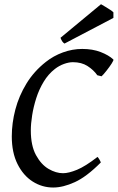

<svg xmlns="http://www.w3.org/2000/svg" viewBox="-20 -857 546 891"><path d="M505.9 -581.1Q508.8 -578.6 498.3 -562.3Q487.8 -545.9 473.6 -528.1Q459.5 -510.3 451.2 -502.9L431.6 -507.8Q414.1 -532.7 386.2 -550.5Q358.4 -568.4 318.4 -568.4Q299.3 -568.4 276.9 -560.3Q254.4 -552.2 234.9 -537.1Q204.1 -513.2 182.6 -477.5Q161.1 -441.9 148.2 -401.4Q135.3 -360.8 129.2 -321.8Q123 -282.7 123 -252Q123 -181.2 147 -137.2Q170.9 -93.3 205.3 -73.2Q239.7 -53.2 272.5 -53.2Q298.8 -53.2 337.4 -69.1Q376 -85 432.6 -128.9Q436 -125.5 441.2 -116.9Q446.3 -108.4 447.8 -103Q381.8 -36.6 327.1 -11.7Q272.5 13.2 227.1 13.2Q175.3 13.2 131.6 -14.6Q87.9 -42.5 61.3 -95.7Q34.7 -148.9 34.7 -224.1Q34.7 -285.6 51.3 -348.9Q67.9 -412.1 102.8 -469.2Q137.7 -526.4 192.9 -569.8Q228 -597.7 272 -613.8Q315.9 -629.9 361.8 -629.9Q409.7 -629.9 447 -615.5Q484.4 -601.1 505.9 -581.1ZM506.3 -799.8V-773.9L279.3 -654.8Q272.5 -659.2 268.6 -665.3Q264.6 -671.4 260.7 -681.6L448.7 -837.4Q455.1 -834 467 -826.7Q479 -819.3 490.5 -812Q502 -804.7 506.3 -799.8Z"/></svg>

Font: Gentium Book Plus
Style: Italic
Weight: 400
Italic angle: -8°
Designer: Victor Gaultney, Annie Olsen, Iska Routamaa, Becca Hirsbrunner
Foundry: SIL International
Version: Version 6.101